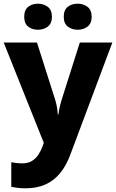

<svg xmlns="http://www.w3.org/2000/svg" viewBox="-20 -779 628 1039"><path d="M0 -549H180L279 -238Q283 -226 285.5 -213.5Q288 -201 290 -187.5Q292 -174 293 -159H296Q299 -182 303.5 -201.5Q308 -221 313 -237L412 -549H588L362 54Q340 115 306.5 156.5Q273 198 226.5 219Q180 240 118 240Q93 240 74 237.5Q55 235 41 232V99Q52 101 67.5 103Q83 105 100 105Q132 105 153 92Q174 79 188 57.5Q202 36 211 11L217 -6ZM111 -688Q111 -725 132.5 -742Q154 -759 185 -759Q216 -759 238.5 -742Q261 -725 261 -688Q261 -652 238.5 -635Q216 -618 185 -618Q154 -618 132.5 -635Q111 -652 111 -688ZM325 -688Q325 -725 346.5 -742Q368 -759 400 -759Q431 -759 453.5 -742Q476 -725 476 -688Q476 -652 453.5 -635Q431 -618 401 -618Q369 -618 347 -635Q325 -652 325 -688Z"/></svg>

Font: Noto Sans Thai ExtraBold
Style: Regular
Weight: 800
Version: Version 2.001